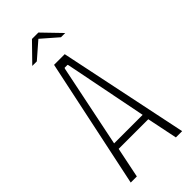

<svg xmlns="http://www.w3.org/2000/svg" viewBox="-247 -820 866 866"><g transform="rotate(-45 186.0 -386.5)"><path d="M21 0 152 -620H220L349 0H309L279 -146H90L60 0ZM174 -572 93 -178H275L197 -572L195 -577H176ZM79 -686 164 -773H205L289 -686H262L185 -753L108 -686Z"/></g></svg>

Font: Smooch Sans Light
Style: Regular
Weight: 300
Designer: Robert E. Leuschke
Foundry: Robert E. Leuschke
Version: Version 1.010; ttfautohint (v1.8.3)